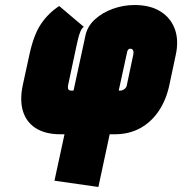

<svg xmlns="http://www.w3.org/2000/svg" viewBox="-20 -528 726 765"><path d="M98 -314 71 -190Q58 -129 71.5 -85Q85 -41 123 -17Q161 7 221 7H237L197 192L372 217L417 7H437Q494 7 538 -17Q582 -41 612 -85Q642 -129 655 -190L680 -308Q693 -366 677 -411Q661 -456 620 -482Q579 -508 516 -508Q472 -508 430 -493Q388 -478 358.5 -451Q329 -424 321 -389L273 -167H263Q259 -167 255.5 -169Q252 -171 251 -175.5Q250 -180 251 -187L284 -342Q287 -354 290.5 -370.5Q294 -387 300 -401.5Q306 -416 314 -421L216 -504Q173 -476 144 -433.5Q115 -391 98 -314ZM459 -167H453L487 -323Q488 -326 489.5 -328.5Q491 -331 493.5 -332.5Q496 -334 499 -334Q504 -334 507 -331.5Q510 -329 511 -325.5Q512 -322 512 -318Q512 -314 511 -310L485 -187Q484 -181 479.5 -176.5Q475 -172 470 -169.5Q465 -167 459 -167Z"/></svg>

Font: Advent Pro Black
Style: Italic
Weight: 900
Italic angle: -12°
Version: Version 3.000